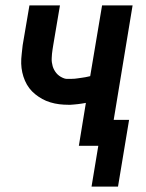

<svg xmlns="http://www.w3.org/2000/svg" viewBox="-20 -540 540 711"><path d="M319 151 344 0H272L298 -159Q291 -158 283.5 -156.5Q276 -155 269 -154.5Q262 -154 254 -153Q246 -152 241 -152H233Q216 -152 199.5 -154Q183 -156 166.5 -161Q150 -166 136.5 -173.5Q123 -181 110.5 -191Q98 -201 88.5 -213.5Q79 -226 72.5 -241Q66 -256 62.5 -272Q59 -288 58.5 -304.5Q58 -321 60.5 -341.5Q63 -362 64 -373L89 -520H202L177 -372Q176 -364 174.5 -356Q173 -348 172.5 -340.5Q172 -333 171.5 -325Q171 -317 172 -309.5Q173 -302 175 -295Q177 -288 180.5 -281.5Q184 -275 188.5 -269.5Q193 -264 199 -259.5Q205 -255 213 -251.5Q221 -248 226 -248H233Q239 -248 245 -248Q251 -248 256.5 -248.5Q262 -249 268.5 -250Q275 -251 282.5 -252Q290 -253 295.5 -254Q301 -255 305 -256L314 -258L358 -520H471L401 -96H458L417 151Z"/></svg>

Font: Iosevka Custom
Style: Bold Italic
Weight: 700
Italic angle: -9°
Designer: Belleve Invis
Foundry: Belleve Invis
Version: Version 30.3.1; ttfautohint (v1.8.3)